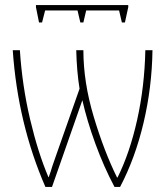

<svg xmlns="http://www.w3.org/2000/svg" viewBox="-20 -725 640 753"><path d="M30 -528H58Q67 -389 98 -257.5Q129 -126 170 -30H171L179 -53Q182 -65 198 -110L292 -377Q281 -445 279 -528H307Q307 -403 347.5 -267.5Q388 -132 439 -29H441Q489 -125 518 -255.5Q547 -386 550 -528H578Q576 -383 543 -243.5Q510 -104 451 8H429Q387 -71 354 -161.5Q321 -252 303 -332L184 8H158Q50 -240 30 -528ZM121 -697V-705H483V-697L470 -637H458L447 -684H318L307 -637H295L284 -684H157L145 -637H133Z"/></svg>

Font: Noto Sans Mono UI Thin
Style: Regular
Weight: 250
Monospace: yes
Designer: Monotype Design team
Foundry: Monotype Imaging Inc.
Version: Version 1.000